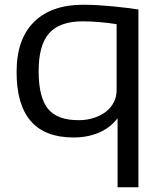

<svg xmlns="http://www.w3.org/2000/svg" viewBox="-20 -570 683 810"><path d="M476 -71Q444 -30 396.5 -10Q349 10 290 10Q50 10 50 -266Q50 -405 123.5 -477.5Q197 -550 331 -550Q362 -550 394.5 -548Q427 -546 458 -543Q489 -540 516.5 -536.5Q544 -533 564 -530V220H476ZM311 -63Q346 -63 375.5 -72.5Q405 -82 426.5 -98.5Q448 -115 460 -138.5Q472 -162 472 -189V-468Q394 -480 329 -480Q232 -480 187.5 -430Q143 -380 143 -270Q143 -160 182 -111.5Q221 -63 311 -63Z"/></svg>

Font: Encode Sans Wide
Style: Regular
Weight: 400
Designer: Pablo Impallari, Andres Torresi
Foundry: Pablo Impallari, Andres Torresi
Version: Version 1.000; ttfautohint (v1.00) -l 8 -r 50 -G 200 -x 14 -